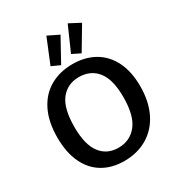

<svg xmlns="http://www.w3.org/2000/svg" viewBox="-221 -1107 1178 1264"><g transform="rotate(-30 368.0 -475.0)"><path d="M48 -343Q48 -463 89.5 -546Q131 -629 205 -671Q279 -713 375 -713Q469 -713 540 -673Q611 -633 650.5 -554.5Q690 -476 690 -364Q690 -248 648 -163.5Q606 -79 530 -34Q454 11 355 11Q262 11 193 -29.5Q124 -70 86 -149.5Q48 -229 48 -343ZM558 -358Q558 -492 507.5 -555Q457 -618 369 -618Q282 -618 231 -553.5Q180 -489 180 -347Q180 -213 229 -148.5Q278 -84 364 -84Q452 -84 505 -150Q558 -216 558 -358ZM405 -920 308 -744 244 -773 321 -961ZM567 -917 464 -744 401 -775 483 -961Z"/></g></svg>

Font: Bitter Pro SemiBold
Style: Regular
Weight: 600
Designer: Sol Matas, and Bitter project Authors
Foundry: Sol Matas
Version: Version 1.010